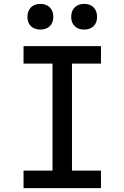

<svg xmlns="http://www.w3.org/2000/svg" viewBox="-20 -967 640 987"><path d="M413 -815Q382 -815 364 -832.5Q346 -850 346 -880Q346 -911 364 -929Q382 -947 413 -947Q443 -947 461 -929Q479 -911 479 -880Q479 -850 461 -832.5Q443 -815 413 -815ZM187 -815Q157 -815 139 -832.5Q121 -850 121 -880Q121 -911 139 -929Q157 -947 187 -947Q218 -947 236 -929Q254 -911 254 -880Q254 -850 236 -832.5Q218 -815 187 -815ZM101 0V-90H250V-640H101V-730H499V-640H350V-90H499V0Z"/></svg>

Font: JetBrains Mono NL Medium
Style: Regular
Weight: 500
Monospace: yes
Designer: Philipp Nurullin, Konstantin Bulenkov
Foundry: JetBrains
Version: Version 2.305; ttfautohint (v1.8.4.7-5d5b)